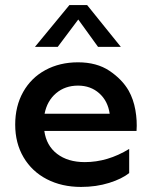

<svg xmlns="http://www.w3.org/2000/svg" viewBox="-20 -728 595 758"><path d="M288 -482Q362 -482 412 -448.5Q462 -415 488 -370Q507 -336 514.5 -293.5Q522 -251 519 -211H155Q163 -153 205.5 -120.5Q248 -88 315 -88Q405 -88 490 -140V-45Q462 -22 411 -6Q360 10 300 10Q224 10 165 -20.5Q106 -51 73 -107Q40 -163 40 -236Q40 -309 71.5 -365Q103 -421 159.5 -451.5Q216 -482 288 -482ZM413 -279Q406 -329 372 -359.5Q338 -390 288 -390Q237 -390 201.5 -360Q166 -330 156 -279ZM457 -543H367L289 -651L208 -543H118L254 -708H324Z"/></svg>

Font: Madhuban Medium
Style: Regular
Weight: 500
Designer: jaikishan Patel
Foundry: MagicType
Version: Version 1.000